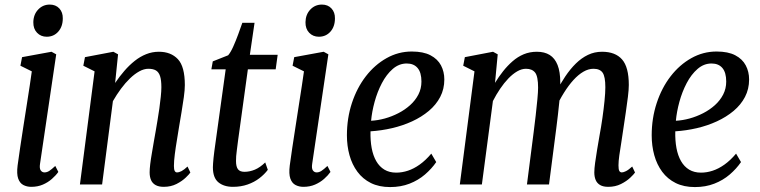

<svg xmlns="http://www.w3.org/2000/svg" viewBox="-20 -786 3236 818"><path d="M113 10Q94.5 10 79.5 2.2Q64.5 -5.5 57.5 -25.2Q50.5 -45 55 -81Q59 -112 65.5 -154.8Q72 -197.5 79.2 -244.8Q86.5 -292 93.8 -338Q101 -384 106.8 -421.8Q112.5 -459.5 115.5 -482L67 -506L74 -542.5L199.5 -565.5L219.5 -554.5L150.5 -88Q147.5 -68.5 153.5 -60Q159.5 -51.5 169.5 -51.5Q180 -51.5 189.8 -57.8Q199.5 -64 215.5 -79L228.5 -53.5Q218 -38.5 201.2 -23.8Q184.5 -9 162.5 0.5Q140.5 10 113 10ZM179 -629.5Q154 -629.5 137.8 -646.5Q121.5 -663.5 122 -691.5Q122.5 -724 142.5 -745.2Q162.5 -766.5 192 -766.5Q217.5 -766.5 232.8 -750Q248 -733.5 247.5 -707.5Q247.5 -673 228.2 -651.2Q209 -629.5 179 -629.5Z M470.5 -432.5Q489 -460 509.8 -484Q530.5 -508 553.8 -526.5Q577 -545 602.8 -555.2Q628.5 -565.5 657 -565.5Q708 -565.5 737.8 -534Q767.5 -502.5 767.5 -423.5Q767.5 -403 763.2 -371.8Q759 -340.5 753.2 -307Q747.5 -273.5 743 -246.5Q739 -220.5 733.8 -189.5Q728.5 -158.5 724.8 -129.2Q721 -100 721 -79Q721 -64.5 724.2 -58Q727.5 -51.5 734 -51.5Q743 -51.5 753.8 -57.2Q764.5 -63 779 -76.5L791 -51Q787 -44.5 771.5 -29.5Q756 -14.5 732 -2.2Q708 10 677.5 10Q656.5 10 643 2.5Q629.5 -5 623.5 -18.8Q617.5 -32.5 617.5 -51.5Q617.5 -65.5 620 -86.5Q622.5 -107.5 626.8 -132Q631 -156.5 635.2 -181.5Q639.5 -206.5 643.5 -228.5Q646.5 -247 650.8 -271.8Q655 -296.5 658.8 -323.2Q662.5 -350 665 -374Q667.5 -398 667.5 -414Q667.5 -444.5 662 -461.5Q656.5 -478.5 644.5 -485.8Q632.5 -493 612 -493Q593.5 -493 573.5 -482Q553.5 -471 533.8 -452Q514 -433 495.5 -408Q477 -383 461 -355L415 0H320.5L383 -482L335 -506L342 -542.5L463 -565.5L483 -554.5Z M994 -185.5Q991.5 -163.5 989.2 -147.8Q987 -132 986.2 -120.8Q985.5 -109.5 985.5 -100Q985.5 -76 993.8 -65Q1002 -54 1021.5 -54Q1043.5 -54 1065.8 -63.2Q1088 -72.5 1110 -94L1121 -62.5Q1107 -43.5 1085.2 -26.8Q1063.5 -10 1035 0Q1006.5 10 972.5 10Q934 10 910.5 -9.2Q887 -28.5 887 -73.5Q887 -80.5 887.8 -90.5Q888.5 -100.5 889.8 -113.5Q891 -126.5 893.2 -142.2Q895.5 -158 898 -177L941.5 -490.5H880.5L886.5 -524.5L952 -550.5Q962.5 -562.5 973.5 -587Q984.5 -611.5 994.8 -639.5Q1005 -667.5 1012.5 -689H1064.5L1044.5 -552.5H1163L1154.5 -490.5H1036Z M1272.5 10Q1254 10 1239 2.2Q1224 -5.5 1217 -25.2Q1210 -45 1214.5 -81Q1218.5 -112 1225 -154.8Q1231.5 -197.5 1238.8 -244.8Q1246 -292 1253.2 -338Q1260.5 -384 1266.2 -421.8Q1272 -459.5 1275 -482L1226.5 -506L1233.5 -542.5L1359 -565.5L1379 -554.5L1310 -88Q1307 -68.5 1313 -60Q1319 -51.5 1329 -51.5Q1339.5 -51.5 1349.2 -57.8Q1359 -64 1375 -79L1388 -53.5Q1377.5 -38.5 1360.8 -23.8Q1344 -9 1322 0.5Q1300 10 1272.5 10ZM1338.5 -629.5Q1313.5 -629.5 1297.2 -646.5Q1281 -663.5 1281.5 -691.5Q1282 -724 1302 -745.2Q1322 -766.5 1351.5 -766.5Q1377 -766.5 1392.2 -750Q1407.5 -733.5 1407 -707.5Q1407 -673 1387.8 -651.2Q1368.5 -629.5 1338.5 -629.5Z M1838.5 -95.5Q1819 -67 1790.5 -42.5Q1762 -18 1724.8 -3.5Q1687.5 11 1642 11Q1595 11 1560.2 -6.2Q1525.5 -23.5 1502.8 -54.2Q1480 -85 1469 -124.8Q1458 -164.5 1458 -209.5Q1458 -282 1479.2 -346.8Q1500.5 -411.5 1538.5 -460.8Q1576.5 -510 1626.8 -538.2Q1677 -566.5 1734.5 -566.5Q1783.5 -566.5 1814 -550.5Q1844.5 -534.5 1858.8 -507.5Q1873 -480.5 1873 -447.5Q1873 -406.5 1855.5 -373Q1838 -339.5 1807 -313.5Q1776 -287.5 1735.8 -269Q1695.5 -250.5 1650.2 -240Q1605 -229.5 1558.5 -226.5Q1557.5 -187.5 1563.5 -155.2Q1569.5 -123 1583 -99.5Q1596.5 -76 1617.8 -63.2Q1639 -50.5 1668 -50.5Q1693 -50.5 1718 -58.8Q1743 -67 1768 -84.8Q1793 -102.5 1817.5 -131.5ZM1713 -515.5Q1680 -515.5 1653.2 -492.2Q1626.5 -469 1607 -431.8Q1587.5 -394.5 1576 -352.2Q1564.5 -310 1561 -271.5Q1589.5 -273 1619.5 -281.2Q1649.5 -289.5 1677.2 -303.8Q1705 -318 1727.2 -338Q1749.5 -358 1762.5 -383.2Q1775.5 -408.5 1775.5 -438.5Q1775.5 -477 1759.2 -496.2Q1743 -515.5 1713 -515.5Z M2100.5 -554.5 2089 -433Q2104.5 -458.5 2123.2 -482.2Q2142 -506 2163.8 -525Q2185.5 -544 2211.2 -554.8Q2237 -565.5 2267.5 -565.5Q2300 -565.5 2322 -551.8Q2344 -538 2355.5 -509Q2367 -480 2367 -434.5Q2367 -425.5 2366.8 -417.8Q2366.5 -410 2366.2 -403Q2366 -396 2365 -389.5L2347.5 -391.5Q2367 -428.5 2388.2 -460.2Q2409.5 -492 2433.5 -515.5Q2457.5 -539 2485 -552.2Q2512.5 -565.5 2545 -565.5Q2601.5 -565.5 2630.2 -532.8Q2659 -500 2659 -424Q2659 -404.5 2655.2 -373.5Q2651.5 -342.5 2646.2 -307.5Q2641 -272.5 2636 -239Q2632 -209 2627 -179Q2622 -149 2618.5 -123.8Q2615 -98.5 2615 -81.5Q2615 -64 2618.5 -57.8Q2622 -51.5 2629.5 -51.5Q2636 -51.5 2646.8 -56.8Q2657.5 -62 2673.5 -76.5L2685.5 -51Q2680.5 -43.5 2665 -28.8Q2649.5 -14 2625.5 -2Q2601.5 10 2571.5 10Q2549.5 10 2536.5 2.2Q2523.5 -5.5 2517.8 -19.2Q2512 -33 2512 -51.5Q2512 -67.5 2515.5 -92.8Q2519 -118 2524 -148.5Q2529 -179 2534.5 -210Q2541 -244.5 2546.5 -283Q2552 -321.5 2555.5 -356.2Q2559 -391 2559 -414.5Q2559 -459.5 2547.5 -476.2Q2536 -493 2508.5 -493Q2487 -493 2465.5 -480.5Q2444 -468 2423.2 -445.2Q2402.5 -422.5 2382.8 -391Q2363 -359.5 2345.5 -321L2366.5 -397.5Q2365.5 -379 2363 -352.8Q2360.5 -326.5 2357 -297Q2353.5 -267.5 2350 -239.5L2319 0H2225L2253.5 -222Q2258 -256 2262.2 -293.5Q2266.5 -331 2269.5 -363.2Q2272.5 -395.5 2272.5 -412.5Q2272.5 -460.5 2259.8 -476.8Q2247 -493 2221 -493Q2202.5 -493 2183.5 -482Q2164.5 -471 2146 -451.8Q2127.5 -432.5 2110.8 -407.8Q2094 -383 2080 -355.5L2033 0H1939L2001.5 -482L1953.5 -506L1960.5 -542.5L2080.5 -565.5Z M3137 -95.5Q3117.5 -67 3089 -42.5Q3060.5 -18 3023.2 -3.5Q2986 11 2940.5 11Q2893.5 11 2858.8 -6.2Q2824 -23.5 2801.2 -54.2Q2778.5 -85 2767.5 -124.8Q2756.5 -164.5 2756.5 -209.5Q2756.5 -282 2777.8 -346.8Q2799 -411.5 2837 -460.8Q2875 -510 2925.2 -538.2Q2975.5 -566.5 3033 -566.5Q3082 -566.5 3112.5 -550.5Q3143 -534.5 3157.2 -507.5Q3171.5 -480.5 3171.5 -447.5Q3171.5 -406.5 3154 -373Q3136.5 -339.5 3105.5 -313.5Q3074.5 -287.5 3034.2 -269Q2994 -250.5 2948.8 -240Q2903.5 -229.5 2857 -226.5Q2856 -187.5 2862 -155.2Q2868 -123 2881.5 -99.5Q2895 -76 2916.2 -63.2Q2937.5 -50.5 2966.5 -50.5Q2991.5 -50.5 3016.5 -58.8Q3041.5 -67 3066.5 -84.8Q3091.5 -102.5 3116 -131.5ZM3011.5 -515.5Q2978.5 -515.5 2951.8 -492.2Q2925 -469 2905.5 -431.8Q2886 -394.5 2874.5 -352.2Q2863 -310 2859.5 -271.5Q2888 -273 2918 -281.2Q2948 -289.5 2975.8 -303.8Q3003.5 -318 3025.8 -338Q3048 -358 3061 -383.2Q3074 -408.5 3074 -438.5Q3074 -477 3057.8 -496.2Q3041.5 -515.5 3011.5 -515.5Z"/></svg>

Font: Merriweather 24pt SemiCondensed
Style: Italic
Weight: 400
Width: 4
Italic angle: -7.8°
Designer: Eben Sorkin
Foundry: Eben Sorkin
Version: Version 2.101